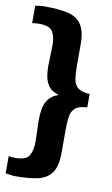

<svg xmlns="http://www.w3.org/2000/svg" viewBox="-94 -806 552 947"><g transform="rotate(10 182.0 -333.0)"><path d="M4 86V0Q22 3 37 3Q92 3 107 -23.5Q122 -50 122 -93L119 -200Q119 -231 124 -258.5Q129 -286 145.5 -307.5Q162 -329 195 -340Q162 -349 146 -368.5Q130 -388 124.5 -414.5Q119 -441 119 -471L122 -576Q122 -618 107 -643.5Q92 -669 37 -669Q21 -669 4 -666V-753Q12 -755 25.5 -756.5Q39 -758 54 -758Q120 -758 165.5 -748Q211 -738 234.5 -705Q258 -672 258 -604V-490Q258 -456 262.5 -429.5Q267 -403 285 -388Q303 -373 344 -371V-304Q302 -302 284 -286Q266 -270 262 -242.5Q258 -215 258 -178V-62Q258 6 234.5 39Q211 72 165.5 82Q120 92 54 92Q40 92 22 89Q4 86 4 86Z"/></g></svg>

Font: Epunda Sans ExtraBold
Style: Regular
Weight: 800
Designer: Simon Atzbach
Foundry: typofactur
Version: Version 2.204; ttfautohint (v1.8.4.7-5d5b)